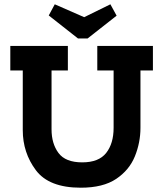

<svg xmlns="http://www.w3.org/2000/svg" viewBox="-20 -864 759 894"><path d="M523 -791 388 -685H343L207 -792L235 -844L372 -784L494 -844ZM692 -536H634V-269Q634 -200 608 -136Q582 -72 521 -31Q460 10 356 10Q208 10 147 -71.5Q86 -153 86 -258V-536H28V-650H296V-536H220V-262Q220 -195 252.5 -151.5Q285 -108 363 -108Q440 -108 474.5 -152Q509 -196 509 -269V-536H433V-650H692Z"/></svg>

Font: Zilla Slab Bold
Style: Bold
Weight: 700
Designer: Typotheque.com
Foundry: Typotheque type foundry
Version: Version 1.1; 2017; ttfautohint (v1.6)